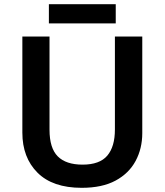

<svg xmlns="http://www.w3.org/2000/svg" viewBox="-20 -889 788 919"><path d="M661 -252Q661 -178 629 -118.5Q597 -59 533 -24.5Q469 10 371 10Q232 10 159.5 -62.5Q87 -135 87 -254V-714H217V-268Q217 -180 256.5 -140.5Q296 -101 375 -101Q457 -101 493.5 -144Q530 -187 530 -269V-714H661ZM534 -869V-777H214V-869Z"/></svg>

Font: Noto Sans Sora Sompeng Semi
Style: Bold
Weight: 700
Designer: Monotype Design Team. David Williams.
Foundry: Monotype Imaging Inc.
Version: Version 2.101; ttfautohint (v1.8.4.7-5d5b)